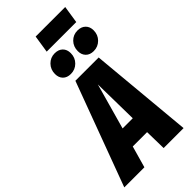

<svg xmlns="http://www.w3.org/2000/svg" viewBox="-376 -1141 1213 1213"><g transform="rotate(-45 230.5 -535.0)"><path d="M490.2 -1069.8 472.2 -953.1H208L226.1 -1069.8ZM216.8 -745.1Q183.1 -745.1 164.1 -764.4Q145 -783.7 145 -815.9Q145 -856 171.6 -883.1Q198.2 -910.2 235.8 -910.2Q270 -910.2 289.6 -890.9Q309.1 -871.6 309.1 -838.9Q309.1 -798.8 282.2 -772Q255.4 -745.1 216.8 -745.1ZM439.9 -910.2Q473.6 -910.2 493.4 -890.6Q513.2 -871.1 513.2 -838.9Q513.2 -798.8 486.3 -772Q459.5 -745.1 420.9 -745.1Q387.7 -745.1 368.4 -764.6Q349.1 -784.2 349.1 -815.9Q349.1 -856.4 375.2 -883.3Q401.4 -910.2 439.9 -910.2ZM206.1 -694.8H414.1L478 0H299.8L296.9 -145H168.9L127.9 0H-51.8ZM204.1 -271H294.9L290 -578.1Z"/></g></svg>

Font: Fira Sans Compressed ExtraBold
Style: Italic
Weight: 800
Width: 3
Italic angle: -8°
Designer: Carrois Corporate & Edenspiekermann AG
Foundry: Carrois Corporate GbR & Edenspiekermann AG
Version: Version 4.203;PS 004.203;hotconv 1.0.88;makeotf.lib2.5.64775